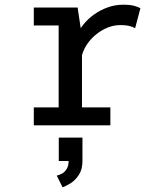

<svg xmlns="http://www.w3.org/2000/svg" viewBox="-20 -532 690 815"><path d="M123.5 0V-76H229V-424H123.5V-500H309.5L328 -376.5V-76H448.5V0ZM326.5 -291 286.5 -307Q287.5 -339.5 299.8 -369.8Q312 -400 332.5 -426Q353 -452 380 -471Q407 -490 438.2 -501Q469.5 -512 502.5 -512Q536 -512 553.2 -506.2Q570.5 -500.5 576 -497L553.5 -412Q548.5 -416 532.5 -420.8Q516.5 -425.5 490 -425.5Q462 -425.5 434.8 -414Q407.5 -402.5 384.8 -383.2Q362 -364 346.8 -339.8Q331.5 -315.5 326.5 -291ZM245.5 263 221 213.5Q231.5 211 243.2 204.8Q255 198.5 263.2 185Q271.5 171.5 271.5 149L330 151.5Q330 187 314.8 210.2Q299.5 233.5 279.5 246Q259.5 258.5 245.5 263ZM229.5 151.5V52H330V151.5Z"/></svg>

Font: Trispace Thin
Style: Regular
Weight: 400
Version: Version 1.210